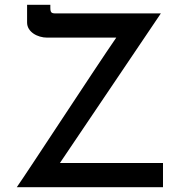

<svg xmlns="http://www.w3.org/2000/svg" viewBox="-20 -781 754 801"><path d="M50 0H660V-101H230L651 -725H221C198 -725 190 -724 190 -748V-761H93V-687C93 -648 136 -624 177 -624H465C376 -495 95 -64 50 0Z"/></svg>

Font: Reem Kufi
Style: Regular
Weight: 400
Designer: Khaled Hosny
Version: Version 0.007